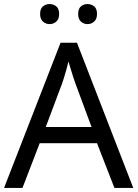

<svg xmlns="http://www.w3.org/2000/svg" viewBox="-20 -928 679 948"><path d="M545 0 459 -221H176L91 0H0L279 -717H360L638 0ZM352 -517Q349 -525 342 -546Q335 -567 328.5 -589.5Q322 -612 318 -624Q313 -604 307.5 -583.5Q302 -563 296.5 -546Q291 -529 287 -517L206 -301H432ZM178 -859Q178 -885 192 -896.5Q206 -908 225 -908Q244 -908 258 -896.5Q272 -885 272 -859Q272 -834 258 -821.5Q244 -809 225 -809Q206 -809 192 -821.5Q178 -834 178 -859ZM366 -859Q366 -885 379.5 -896.5Q393 -908 412 -908Q431 -908 445 -896.5Q459 -885 459 -859Q459 -834 445 -821.5Q431 -809 412 -809Q393 -809 379.5 -821.5Q366 -834 366 -859Z"/></svg>

Font: Noto Sans Khmer UI
Style: Regular
Weight: 400
Designer: Danh Hong and the Monotype Design Team
Foundry: Monotype Imaging Inc.
Version: Version 2.002